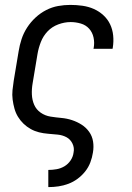

<svg xmlns="http://www.w3.org/2000/svg" viewBox="-20 -548 540 783"><path d="M177 215V145H178Q194 145 211 142Q228 139 243 130Q258 121 268 106Q278 91 280 74Q284 55 275.5 37.5Q267 20 251 11.5Q235 3 215.5 1Q196 -1 176.5 -2.5Q157 -4 139 -8.5Q121 -13 105 -22Q89 -31 76 -43.5Q63 -56 53.5 -71.5Q44 -87 39 -105Q34 -123 31.5 -142Q29 -161 31 -180.5Q33 -200 36 -219L56 -339Q60 -364 68 -388.5Q76 -413 90.5 -435.5Q105 -458 125 -476.5Q145 -495 168.5 -507Q192 -519 217 -523.5Q242 -528 267 -528Q292 -528 316.5 -524.5Q341 -521 362.5 -511.5Q384 -502 401.5 -486Q419 -470 429 -449Q439 -428 441.5 -403.5Q444 -379 440 -354L439 -349H361L362 -352Q366 -374 361.5 -395Q357 -416 343.5 -431Q330 -446 309.5 -452Q289 -458 268 -458Q243 -458 217.5 -448.5Q192 -439 174 -420Q156 -401 146.5 -376.5Q137 -352 133 -328L113 -208Q109 -185 110 -162.5Q111 -140 119.5 -120.5Q128 -101 146 -88.5Q164 -76 186 -72.5Q208 -69 230.5 -67Q253 -65 274 -58Q295 -51 313 -39.5Q331 -28 343.5 -10.5Q356 7 359.5 29Q363 51 359 74Q356 94 348.5 114Q341 134 327.5 151Q314 168 296.5 181Q279 194 259 201.5Q239 209 218.5 212Q198 215 178 215Z"/></svg>

Font: Iosevka Curly
Style: Italic
Weight: 400
Italic angle: -9°
Monospace: yes
Designer: Belleve Invis
Foundry: Belleve Invis
Version: Version 22.1.2; ttfautohint (v1.8.4)